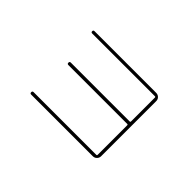

<svg xmlns="http://www.w3.org/2000/svg" viewBox="-70 -850 1140 1140"><g transform="rotate(45 500.0 -280.0)"><path d="M749 -34.2Q753.9 -34.2 753.9 -39.1V-289.1Q753.9 -293.9 749 -293.9H253.9Q244.1 -293.9 244.1 -304.2Q244.1 -314.5 253.9 -314.5H749Q753.9 -314.5 753.9 -319.3V-521.5Q753.9 -526.4 749 -526.4H221.7Q211.9 -526.4 211.9 -536.1Q211.9 -545.9 221.7 -545.9H739.3Q753.9 -545.9 764.2 -536.1Q774.4 -526.4 774.4 -510.7V-48.8Q774.4 -34.2 764.2 -23.9Q753.9 -13.7 739.3 -13.7H221.7Q211.9 -13.7 211.9 -23.9Q211.9 -34.2 221.7 -34.2Z"/></g></svg>

Font: Rounded-X Mgen+ 1mn thin
Style: Regular
Weight: 100
Designer: [Source Han Sans]
Ryoko NISHIZUKA  (kana & ideographs); Paul D. Hunt (Latin, Greek & Cyrillic); Wenlong ZHANG  (bopomofo
Version: Version 1.059.20150602